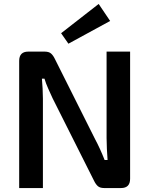

<svg xmlns="http://www.w3.org/2000/svg" viewBox="-20 -951 755 971"><path d="M638 -690V-47Q638 0 592 0H507Q486 0 475 -9.5Q464 -19 455 -38L246 -454Q236 -476 224 -502.5Q212 -529 205 -553H192Q194 -528 195.5 -502.5Q197 -477 197 -452V0H77V-643Q77 -690 123 -690H206Q227 -690 238 -680.5Q249 -671 258 -652L461 -247Q473 -225 485.5 -197.5Q498 -170 509 -142H524Q522 -171 520.5 -198.5Q519 -226 519 -253V-690ZM479 -931 537 -845 326 -730 289 -783Z"/></svg>

Font: Exo 2 SemiBold
Style: Regular
Weight: 600
Designer: Natanael Gama
Foundry: Natanael Gama
Version: Version 2.010